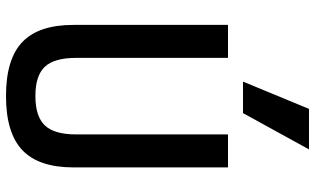

<svg xmlns="http://www.w3.org/2000/svg" viewBox="-225 -815 1050 640"><g transform="rotate(90 300.0 -495.0)"><path d="M300 10Q177 10 120 -44.5Q63 -99 63 -215V-730H173V-223Q173 -151 202.5 -119.5Q232 -88 300 -88Q368 -88 398 -119.5Q428 -151 428 -223V-730H538V-215Q538 -99 480.5 -44.5Q423 10 300 10ZM357 -780H252L343 -1000H478Z"/></g></svg>

Font: M PLUS Code Latin 60 Medium
Style: Regular
Weight: 500
Width: 7
Monospace: yes
Designer: Coji Morishita
Foundry: UNDERFOREST DESIGN
Version: Version 1.005; ttfautohint (v1.8.3)